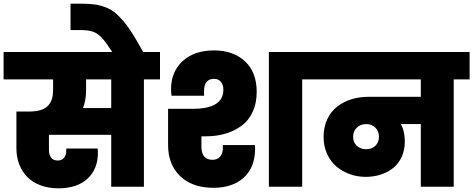

<svg xmlns="http://www.w3.org/2000/svg" viewBox="-34 -1026 2601 1055"><path d="M439 -530.8Q439 -473.6 421.9 -432.1H577.1V-589.8H439ZM-14.2 -589.8V-740.2H845.2V-589.8H756.8V0H577.1V-285.2H234.9V-201.2Q234.9 -176.3 246.8 -160.2Q258.8 -144 283.2 -144Q306.2 -144 318.1 -159.2Q330.1 -174.3 330.1 -198.2V-210H502.9Q503.9 -200.2 503.9 -187Q503.9 -96.7 446.5 -43.9Q389.2 8.8 287.1 8.8Q231.4 8.8 187 -8.3Q142.6 -25.4 114.3 -55.2Q85.9 -85 71 -124.5Q56.2 -164.1 56.2 -210V-413.1H125Q163.6 -413.1 190.2 -421.6Q216.8 -430.2 231.2 -446.8Q245.6 -463.4 251.7 -483.6Q257.8 -503.9 257.8 -530.8V-589.8Z M586.4 -734.9Q549.3 -792.5 526.9 -816.9Q504.4 -841.3 478.8 -851.1Q453.1 -860.8 408.7 -860.8H353.5V-1005.9H406.7Q450.7 -1005.4 480 -1002.2Q509.3 -999 539.8 -988.3Q570.3 -977.5 593 -960.2Q615.7 -942.9 642.6 -911.6Q669.4 -880.4 695.6 -838.6Q721.7 -796.9 755.4 -734.9Z M1138.7 5.9Q1023.4 5.9 956.5 -57.6Q889.6 -121.1 889.6 -230V-428.2H1026.4Q1193.4 -428.2 1193.4 -533.2Q1193.4 -559.6 1179.9 -576.2Q1166.5 -592.8 1141.6 -592.8Q1115.2 -592.8 1101.3 -575.9Q1087.4 -559.1 1087.4 -529.8V-500H908.7Q905.8 -518.6 905.8 -536.1Q905.8 -631.3 969.5 -690.2Q1033.2 -749 1141.6 -749Q1248 -749 1312.3 -689Q1376.5 -628.9 1376.5 -521Q1376.5 -459 1354.5 -411.4Q1332.5 -363.8 1293.5 -335Q1254.4 -306.2 1204.6 -291.5Q1154.8 -276.9 1095.7 -276.9H1072.8V-220.2Q1072.8 -147.9 1133.8 -147.9Q1160.6 -147.9 1175.5 -165.5Q1190.4 -183.1 1190.4 -211.9V-229H1366.7Q1367.7 -219.2 1367.7 -210Q1367.7 -107.4 1306.4 -50.8Q1245.1 5.9 1138.7 5.9ZM1443.4 0V-740.2H1713.4V-589.8H1626.5V0Z M1978 -206.1Q2008.8 -206.1 2028.6 -225.1Q2048.3 -244.1 2048.3 -274.9Q2048.3 -304.7 2028.6 -324.5Q2008.8 -344.2 1978 -344.2Q1946.8 -344.2 1926.5 -324.5Q1906.2 -304.7 1906.2 -273.9Q1906.2 -244.1 1926.3 -225.1Q1946.3 -206.1 1978 -206.1ZM1685.1 -589.8V-740.2H2546.4V-589.8H2459V0H2278.3V-344.2H2169.4Q2190.4 -303.2 2190.4 -249Q2190.4 -201.7 2173.1 -163.8Q2155.8 -126 2125.7 -102.3Q2095.7 -78.6 2057.4 -66.4Q2019 -54.2 1975.1 -54.2Q1929.7 -54.2 1888.7 -68.8Q1847.7 -83.5 1815.2 -110.6Q1782.7 -137.7 1763.4 -179.9Q1744.1 -222.2 1744.1 -273.9Q1744.1 -328.1 1764.2 -370.8Q1784.2 -413.6 1818.6 -440.2Q1853 -466.8 1897 -480.5Q1940.9 -494.1 1991.2 -494.1H2278.3V-589.8Z"/></svg>

Font: Poppins ExtraBold
Style: Regular
Weight: 800
Designer: Ninad Kale (Devanagari), Jonny Pinhorn (Latin)
Foundry: Indian Type Foundry
Version: Version 3.200;PS 1.000;hotconv 16.6.54;makeotf.lib2.5.65590